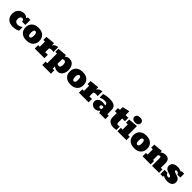

<svg xmlns="http://www.w3.org/2000/svg" viewBox="683 -3229 5863 5863"><g transform="rotate(45 3615.0 -297.0)"><path d="M324.2 8.8Q185.5 8.8 105.7 -64.2Q25.9 -137.2 25.9 -266.6Q25.9 -347.7 59.8 -407.2Q93.8 -466.8 150.6 -499.5Q207.5 -532.2 275.9 -532.2Q325.7 -532.2 363.3 -514.9Q400.9 -497.6 427.2 -467.3L446.8 -523.4H554.7V-306.6H414.1Q410.2 -348.6 391.1 -369.4Q372.1 -390.1 343.3 -390.1Q310.5 -390.1 284.9 -362.1Q259.3 -334 259.3 -268.6Q259.3 -200.7 294.9 -171.6Q330.6 -142.6 385.3 -142.6Q426.3 -142.6 464.6 -158.7Q502.9 -174.8 530.8 -198.2L543.9 -192.4V-47.4Q521 -31.2 484.9 -18.6Q448.7 -5.9 406.7 1.5Q364.7 8.8 324.2 8.8Z M907.2 8.8Q815.4 8.8 748.8 -23.9Q682.1 -56.6 646.2 -117.2Q610.4 -177.7 610.4 -261.2Q610.4 -345.2 646.2 -405.8Q682.1 -466.3 748.8 -499.3Q815.4 -532.2 907.2 -532.2Q999 -532.2 1065.7 -499.3Q1132.3 -466.3 1168.2 -405.8Q1204.1 -345.2 1204.1 -261.2Q1204.1 -177.7 1168.2 -117.2Q1132.3 -56.6 1065.7 -23.9Q999 8.8 907.2 8.8ZM907.2 -133.3Q973.1 -133.3 973.1 -261.7Q973.1 -390.1 907.2 -390.1Q841.3 -390.1 841.3 -261.7Q841.3 -133.3 907.2 -133.3Z M1266.6 0V-146.5H1337.4V-370.6H1266.6V-503.9L1566.9 -532.7V-432.6Q1595.7 -485.8 1646.5 -510.3Q1697.3 -534.7 1743.7 -534.7V-324.7Q1699.7 -339.8 1663.1 -339.8Q1638.7 -339.8 1611.8 -331.3Q1585 -322.8 1571.8 -308.1V-146.5H1684.1V0Z M1783.7 194.3V47.9H1854.5V-370.6H1783.7V-503.9L2084 -532.7V-469.2Q2114.3 -498 2154.3 -515.4Q2194.3 -532.7 2235.8 -532.7Q2307.1 -532.7 2358.2 -499Q2409.2 -465.3 2436.5 -404.3Q2463.9 -343.3 2463.9 -261.2Q2463.9 -179.7 2437 -118.9Q2410.2 -58.1 2361.6 -24.9Q2313 8.3 2248 8.3Q2164.1 8.3 2088.9 -52.7V47.9H2159.7V194.3ZM2160.2 -137.7Q2194.8 -137.7 2213.9 -170.4Q2232.9 -203.1 2232.9 -261.7Q2232.9 -320.3 2213.9 -353.5Q2194.8 -386.7 2160.2 -386.7Q2142.1 -386.7 2122.1 -381.1Q2102.1 -375.5 2088.9 -365.7V-160.2Q2102.1 -150.9 2122.1 -144.3Q2142.1 -137.7 2160.2 -137.7Z M2814.9 8.8Q2723.1 8.8 2656.5 -23.9Q2589.8 -56.6 2554 -117.2Q2518.1 -177.7 2518.1 -261.2Q2518.1 -345.2 2554 -405.8Q2589.8 -466.3 2656.5 -499.3Q2723.1 -532.2 2814.9 -532.2Q2906.7 -532.2 2973.4 -499.3Q3040 -466.3 3075.9 -405.8Q3111.8 -345.2 3111.8 -261.2Q3111.8 -177.7 3075.9 -117.2Q3040 -56.6 2973.4 -23.9Q2906.7 8.8 2814.9 8.8ZM2814.9 -133.3Q2880.9 -133.3 2880.9 -261.7Q2880.9 -390.1 2814.9 -390.1Q2749 -390.1 2749 -261.7Q2749 -133.3 2814.9 -133.3Z M3174.3 0V-146.5H3245.1V-370.6H3174.3V-503.9L3474.6 -532.7V-432.6Q3503.4 -485.8 3554.2 -510.3Q3605 -534.7 3651.4 -534.7V-324.7Q3607.4 -339.8 3570.8 -339.8Q3546.4 -339.8 3519.5 -331.3Q3492.7 -322.8 3479.5 -308.1V-146.5H3591.8V0Z M3866.7 8.8Q3816.4 8.8 3777.1 -11.5Q3737.8 -31.7 3715.6 -67.4Q3693.4 -103 3693.4 -149.4Q3693.4 -221.7 3749 -264.6Q3804.7 -307.6 3897.5 -307.6Q3929.7 -307.6 3959 -303.7Q3988.3 -299.8 4018.6 -290.5V-301.3Q4018.6 -345.7 3991.5 -365.7Q3964.4 -385.7 3904.8 -385.7Q3861.8 -385.7 3817.9 -374.5Q3773.9 -363.3 3737.8 -343.3L3724.6 -349.1V-491.7Q3775.9 -511.7 3841.1 -522Q3906.2 -532.2 3972.2 -532.2Q4118.2 -532.2 4185.5 -483.4Q4252.9 -434.6 4252.9 -326.7V-146.5H4316.4V0H4049.8L4025.9 -76.7Q4002.9 -36.6 3960.7 -13.9Q3918.5 8.8 3866.7 8.8ZM3968.8 -116.2Q3981.9 -116.2 3996.3 -120.8Q4010.7 -125.5 4018.6 -133.3V-214.8Q4006.3 -220.2 3993.9 -222.2Q3981.4 -224.1 3970.7 -224.1Q3945.8 -224.1 3929 -209.5Q3912.1 -194.8 3912.1 -170.4Q3912.1 -145.5 3927.7 -130.9Q3943.4 -116.2 3968.8 -116.2Z M4672.4 8.8Q4556.6 8.8 4493.7 -44.2Q4430.7 -97.2 4430.7 -197.8V-377H4350.1V-510.3L4430.7 -518.1V-635.3L4665 -686.5V-523.4H4783.2V-377H4665V-202.6Q4665 -173.3 4679.4 -157Q4693.8 -140.6 4723.1 -140.6Q4740.2 -140.6 4752.2 -143.8Q4764.2 -147 4774.9 -150.4L4788.1 -144.5V-4.9Q4760.3 1.5 4732.2 5.1Q4704.1 8.8 4672.4 8.8Z M4838.4 0V-146.5H4914.1V-370.6H4838.4V-503.9L5148.4 -532.7V-146.5H5224.1V0ZM5031.2 -565.4Q4967.3 -565.4 4929 -596.2Q4890.6 -627 4890.6 -677.7Q4890.6 -728.5 4928.7 -758.1Q4966.8 -787.6 5031.7 -787.6Q5098.1 -787.6 5135 -758.8Q5171.9 -730 5171.9 -677.7Q5171.9 -626 5134 -595.7Q5096.2 -565.4 5031.2 -565.4Z M5562.5 8.8Q5470.7 8.8 5404.1 -23.9Q5337.4 -56.6 5301.5 -117.2Q5265.6 -177.7 5265.6 -261.2Q5265.6 -345.2 5301.5 -405.8Q5337.4 -466.3 5404.1 -499.3Q5470.7 -532.2 5562.5 -532.2Q5654.3 -532.2 5720.9 -499.3Q5787.6 -466.3 5823.5 -405.8Q5859.4 -345.2 5859.4 -261.2Q5859.4 -177.7 5823.5 -117.2Q5787.6 -56.6 5720.9 -23.9Q5654.3 8.8 5562.5 8.8ZM5562.5 -133.3Q5628.4 -133.3 5628.4 -261.7Q5628.4 -390.1 5562.5 -390.1Q5496.6 -390.1 5496.6 -261.7Q5496.6 -133.3 5562.5 -133.3Z M5921.9 0V-146.5H5992.7V-370.6H5921.9V-503.9L6222.2 -532.7V-466.3Q6252.4 -498 6297.9 -515.4Q6343.3 -532.7 6395.5 -532.7Q6483.9 -532.7 6525.1 -482.7Q6566.4 -432.6 6566.4 -332V-146.5H6634.8V0H6332V-332Q6332 -360.4 6319.8 -373.3Q6307.6 -386.2 6287.6 -386.2Q6271 -386.2 6254.6 -376.5Q6238.3 -366.7 6227.1 -349.6V-146.5H6271V0Z M6992.7 8.8Q6942.9 8.8 6896 -2.9Q6849.1 -14.6 6813 -36.6L6797.9 0H6690.4V-183.6H6815.4Q6826.7 -145.5 6854.5 -123.5Q6882.3 -101.6 6915 -101.6Q6958 -101.6 6958 -133.8Q6958 -157.2 6938.7 -169.9Q6919.4 -182.6 6888.9 -191.4Q6858.4 -200.2 6824.2 -210.4Q6790 -220.7 6759.5 -238.5Q6729 -256.3 6709.7 -287.4Q6690.4 -318.4 6690.4 -368.7Q6690.4 -414.1 6714.6 -451.2Q6738.8 -488.3 6787.8 -510.5Q6836.9 -532.7 6911.1 -532.7Q6959 -532.7 6999.8 -522.7Q7040.5 -512.7 7076.2 -490.7L7087.9 -523.4H7195.3V-355.5H7070.3Q7057.6 -392.6 7033.9 -409.9Q7010.3 -427.2 6982.9 -427.2Q6935.1 -427.2 6935.1 -397.9Q6935.1 -377.4 6954.8 -365.5Q6974.6 -353.5 7005.6 -344.7Q7036.6 -335.9 7071.3 -324.7Q7106 -313.5 7137 -294.4Q7168 -275.4 7187.7 -243.7Q7207.5 -211.9 7207.5 -161.1Q7207.5 -83.5 7151.6 -37.4Q7095.7 8.8 6992.7 8.8Z"/></g></svg>

Font: Bevan
Style: Regular
Weight: 400
Designer: Vernon Adams
Foundry: Vernon Adams
Version: Version 2.100; ttfautohint (v1.8.3)